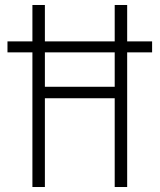

<svg xmlns="http://www.w3.org/2000/svg" viewBox="-20 -750 640 770"><path d="M110 0V-540H10V-584H110V-730H160V-584H440V-730H490V-584H590V-540H490V0H440V-356H160V0ZM160 -402H440V-540H160Z"/></svg>

Font: NKDuy Mono Thin
Style: Regular
Weight: 100
Monospace: yes
Designer: NKDuy
Foundry: NKDuy
Version: Version 2.251; ttfautohint (v1.8.4.7-5d5b)